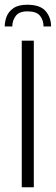

<svg xmlns="http://www.w3.org/2000/svg" viewBox="-34 -792 236 812"><path d="M81 -772Q136 -772 159 -745Q182 -718 182 -680H150Q150 -707 135 -725.5Q120 -744 82 -744Q47 -744 32.5 -724.5Q18 -705 18 -680H-14Q-14 -701 -6 -722Q2 -743 23 -757.5Q44 -772 81 -772ZM58 -620H109V0H58Z"/></svg>

Font: Smooch Sans Thin
Style: Regular
Weight: 400
Version: Version 1.010